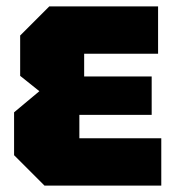

<svg xmlns="http://www.w3.org/2000/svg" viewBox="-20 -580 549 600"><path d="M119 0 24 -95V-229L103 -295L43 -343V-469L134 -560H474V-412H243V-341H454V-221H228V-148H484V0Z"/></svg>

Font: Tektur SemiCondensed ExtraBold
Style: Regular
Weight: 800
Width: 4
Designer: Adam Jagosz
Foundry: Adam Jagosz
Version: Version 1.005;gftools[0.9.30]